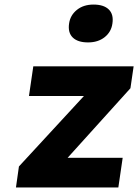

<svg xmlns="http://www.w3.org/2000/svg" viewBox="-20 -822 606 842"><path d="M50 0 63 -92 397 -454 389 -401H107L126 -531H566L552 -435L235 -84L238 -130H518L499 0ZM366 -636Q321 -636 299 -657.5Q277 -679 283 -719Q288 -755 317 -778.5Q346 -802 390 -802Q435 -802 457 -780.5Q479 -759 473 -719Q468 -682 439 -659Q410 -636 366 -636Z"/></svg>

Font: Lexend
Style: Bold Italic
Weight: 700
Italic angle: -8.13011°
Designer: Bonnie Shaver-Troup, Thomas Jockin
Foundry: Lexend
Version: Version 1.007